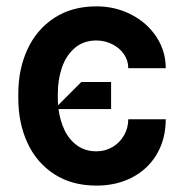

<svg xmlns="http://www.w3.org/2000/svg" viewBox="-20 -574 578 604"><path d="M161.9 -279.8V-264.2Q161.9 -250 162.6 -242.9L235.8 -316.1H329.5V-230.8H164.1Q168.7 -195 182.9 -165Q197.1 -134.9 222.5 -116.5Q247.9 -98 283.4 -98Q311.4 -98 334.3 -111.7Q357.2 -125.4 370.4 -148.6Q383.5 -171.9 383.5 -198.9H501.4Q501.4 -137.1 473.7 -89.7Q446 -42.3 396.5 -16.2Q346.9 9.9 283.4 9.9Q206 9.9 150.4 -26.3Q94.8 -62.5 66.2 -124.8Q37.6 -187.1 37.6 -264.2V-279.8Q37.6 -356.5 66.4 -418.9Q95.2 -481.2 150.7 -517.6Q206.3 -554 283.4 -554Q342.7 -554 392.8 -528.2Q442.8 -502.5 472.1 -457.9Q501.4 -413.4 501.4 -359.4H383.5Q383.5 -383.9 369.7 -403.8Q355.8 -423.7 332.9 -435Q310 -446.4 283.4 -446.7Q241.8 -446.4 214.7 -422.6Q187.5 -398.8 174.7 -361Q161.9 -323.2 161.9 -279.8Z"/></svg>

Font: Riot Sans
Style: Bold
Weight: 600
Designer: Rasmus Andersson
Foundry: rsms
Version: Version 4.001